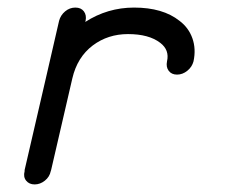

<svg xmlns="http://www.w3.org/2000/svg" viewBox="-20 -482 600 507"><path d="M179 -462Q194 -462 201.5 -452Q209 -442 206 -427L205 -424Q264 -462 334 -462Q410 -462 454 -427Q478 -409 488 -381Q498 -353 491 -320Q487 -305 474.5 -295Q462 -285 447.5 -285Q433 -285 425.5 -295Q418 -305 421 -320Q428 -350 403 -369Q373 -392 318 -392Q265 -392 225 -362Q184 -331 171 -275L115 -33L114 -30Q111 -15 98.5 -5Q86 5 71.5 5Q57 5 49 -5Q41 -15 45 -30V-33L101 -275Q101 -275 136 -427Q140 -442 152 -452Q164 -462 179 -462Z"/></svg>

Font: Brass Mono
Style: Italic
Weight: 400
Italic angle: -13°
Monospace: yes
Version: Version 1.100; ttfautohint (v1.8.3) -l 8 -r 50 -G 200 -x 14 